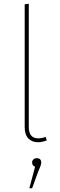

<svg xmlns="http://www.w3.org/2000/svg" viewBox="-20 -756 325 1034"><path d="M185 10Q152 10 132.5 -10.5Q113 -31 113 -72V-733L135 -736V-73Q135 -11 186 -11Q207 -11 226 -19L232 0Q206 10 185 10ZM177 96Q202 96 202 119Q202 133 188 162L153 258H138L169 142Q153 136 153 119Q153 109 160 102.5Q167 96 177 96Z"/></svg>

Font: FiraGO Thin
Style: Regular
Weight: 100
Designer: bBox Type
Foundry: bBox Type GmbH
Version: Version 1.001;PS 001.001;hotconv 1.0.88;makeotf.lib2.5.64775